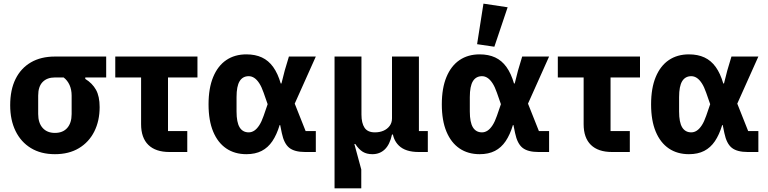

<svg xmlns="http://www.w3.org/2000/svg" viewBox="-20 -836 4225 1056"><path d="M564 -410H449V-402Q488 -378 508 -342Q528 -306 528 -247Q528 -171 498.5 -112.5Q469 -54 414 -21Q359 12 282 12Q205 12 150 -21.5Q95 -55 65.5 -115.5Q36 -176 36 -257Q36 -342 65.5 -401.5Q95 -461 150 -493Q205 -525 282 -525H564ZM330 -410H282Q239 -410 214.5 -385Q190 -360 190 -310V-209Q190 -160 214.5 -132.5Q239 -105 282 -105Q326 -105 350 -132.5Q374 -160 374 -209V-310Q374 -343 362.5 -368.5Q351 -394 330 -410Z M1010 0H912Q836 0 796 -39Q756 -78 756 -153V-410H614V-525H1066V-410H904V-115H1010Z M1717 -115V0H1658Q1600 0 1571 -23Q1542 -46 1530 -104L1521 -148H1518Q1502 -95 1478 -59.5Q1454 -24 1419 -6Q1384 12 1335 12Q1271 12 1224.5 -19.5Q1178 -51 1152.5 -112Q1127 -173 1127 -262Q1127 -351 1152.5 -412.5Q1178 -474 1224.5 -505.5Q1271 -537 1335 -537Q1384 -537 1420.5 -520Q1457 -503 1482.5 -467.5Q1508 -432 1524 -377H1528L1546 -448L1569 -525H1717L1601 -266L1661 -115ZM1348 -108Q1364 -108 1378.5 -117.5Q1393 -127 1406 -147Q1419 -167 1430 -199L1452 -263L1430 -326Q1419 -358 1406 -378Q1393 -398 1378.5 -407.5Q1364 -417 1348 -417Q1315 -417 1298 -389.5Q1281 -362 1281 -302V-223Q1281 -163 1298 -135.5Q1315 -108 1348 -108Z M1967 200H1820V-525H1968V-206Q1968 -159 1985 -133.5Q2002 -108 2042 -108Q2068 -108 2089 -117Q2110 -126 2123 -143.5Q2136 -161 2136 -185V-525H2284V-115H2333V0H2283Q2210 0 2174 -35Q2138 -70 2138 -128V-132L2186 -96H2136Q2124 -41 2096.5 -14.5Q2069 12 2028 12Q1997 12 1975.5 -1Q1954 -14 1934 -44H1929L1967 96Z M3000 -115V0H2941Q2883 0 2854 -23Q2825 -46 2813 -104L2804 -148H2801Q2785 -95 2761 -59.5Q2737 -24 2702 -6Q2667 12 2618 12Q2554 12 2507.5 -19.5Q2461 -51 2435.5 -112Q2410 -173 2410 -262Q2410 -351 2435.5 -412.5Q2461 -474 2507.5 -505.5Q2554 -537 2618 -537Q2667 -537 2703.5 -520Q2740 -503 2765.5 -467.5Q2791 -432 2807 -377H2811L2829 -448L2852 -525H3000L2884 -266L2944 -115ZM2631 -108Q2647 -108 2661.5 -117.5Q2676 -127 2689 -147Q2702 -167 2713 -199L2735 -263L2713 -326Q2702 -358 2689 -378Q2676 -398 2661.5 -407.5Q2647 -417 2631 -417Q2598 -417 2581 -389.5Q2564 -362 2564 -302V-223Q2564 -163 2581 -135.5Q2598 -108 2631 -108ZM2772 -796 2699 -579 2604 -593 2639 -816Z M3444 0H3346Q3270 0 3230 -39Q3190 -78 3190 -153V-410H3048V-525H3500V-410H3338V-115H3444Z M4151 -115V0H4092Q4034 0 4005 -23Q3976 -46 3964 -104L3955 -148H3952Q3936 -95 3912 -59.5Q3888 -24 3853 -6Q3818 12 3769 12Q3705 12 3658.5 -19.5Q3612 -51 3586.5 -112Q3561 -173 3561 -262Q3561 -351 3586.5 -412.5Q3612 -474 3658.5 -505.5Q3705 -537 3769 -537Q3818 -537 3854.5 -520Q3891 -503 3916.5 -467.5Q3942 -432 3958 -377H3962L3980 -448L4003 -525H4151L4035 -266L4095 -115ZM3782 -108Q3798 -108 3812.5 -117.5Q3827 -127 3840 -147Q3853 -167 3864 -199L3886 -263L3864 -326Q3853 -358 3840 -378Q3827 -398 3812.5 -407.5Q3798 -417 3782 -417Q3749 -417 3732 -389.5Q3715 -362 3715 -302V-223Q3715 -163 3732 -135.5Q3749 -108 3782 -108Z"/></svg>

Font: IBM Plex Sans Var
Style: Regular
Weight: 400
Designer: Mike Abbink, Paul van der Laan, Pieter van Rosmalen
Foundry: Bold Monday
Version: Version 3.000